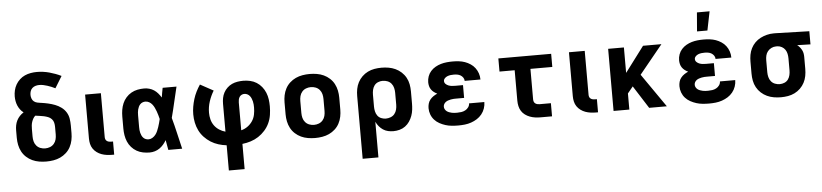

<svg xmlns="http://www.w3.org/2000/svg" viewBox="-51 -1072 6852 1601"><g transform="rotate(-5 3375.0 -271.5)"><path d="M300 8Q270 8 240 3Q210 -2 183 -14.5Q156 -27 133.5 -47.5Q111 -68 97 -94.5Q83 -121 77 -150.5Q71 -180 71 -210V-273Q71 -294 75 -315Q79 -336 88.5 -355Q98 -374 113 -390Q128 -406 146 -417Q130 -429 118 -445Q106 -461 98.5 -479Q91 -497 87.5 -516.5Q84 -536 84 -556Q84 -581 90 -606.5Q96 -632 109 -654.5Q122 -677 141.5 -695Q161 -713 184.5 -723.5Q208 -734 234 -738.5Q260 -743 285 -743Q338 -743 389.5 -729Q441 -715 488 -692L428 -594Q413 -602 396.5 -608.5Q380 -615 363.5 -620.5Q347 -626 330 -629.5Q313 -633 295 -633Q280 -633 264.5 -628.5Q249 -624 237.5 -613.5Q226 -603 221 -588Q216 -573 216 -557Q216 -542 221.5 -526.5Q227 -511 239 -501.5Q251 -492 267 -488.5Q283 -485 298 -483H300Q329 -479 357.5 -472.5Q386 -466 413.5 -455.5Q441 -445 465 -427.5Q489 -410 504.5 -385Q520 -360 524.5 -331Q529 -302 529 -273V-210Q529 -180 523 -150.5Q517 -121 503 -94.5Q489 -68 466.5 -47.5Q444 -27 417 -14.5Q390 -2 360 3Q330 8 300 8ZM300 -102Q321 -102 340.5 -109.5Q360 -117 373.5 -133Q387 -149 392 -169Q397 -189 397 -210V-273Q397 -291 393 -308.5Q389 -326 376.5 -339.5Q364 -353 347 -359.5Q330 -366 312.5 -370Q295 -374 277 -376Q259 -378 241 -381Q230 -372 222.5 -358.5Q215 -345 210.5 -331Q206 -317 204.5 -302Q203 -287 203 -273V-210Q203 -189 208 -169Q213 -149 226.5 -133Q240 -117 259.5 -109.5Q279 -102 300 -102Z M851 0Q829 0 806.5 -3Q784 -6 763 -13.5Q742 -21 723.5 -34.5Q705 -48 692.5 -66.5Q680 -85 675 -107Q670 -129 670 -152V-520H802V-152Q802 -142 805.5 -133.5Q809 -125 816.5 -119.5Q824 -114 833 -112Q842 -110 851 -110H868V0Z M1165 8Q1137 8 1109 2.5Q1081 -3 1056.5 -17Q1032 -31 1013 -52.5Q994 -74 983 -100Q972 -126 967.5 -154Q963 -182 963 -210V-310Q963 -338 967.5 -366Q972 -394 983 -420Q994 -446 1013 -467.5Q1032 -489 1056.5 -503Q1081 -517 1109 -522.5Q1137 -528 1165 -528Q1186 -528 1207.5 -522Q1229 -516 1247 -504Q1265 -492 1279 -475.5Q1293 -459 1305 -440Q1308 -460 1311.5 -480Q1315 -500 1319 -520H1435Q1419 -456 1404.5 -391.5Q1390 -327 1373 -263Q1391 -198 1406 -132Q1421 -66 1437 0H1321Q1317 -21 1313.5 -41.5Q1310 -62 1306 -83Q1295 -64 1280.5 -47Q1266 -30 1248 -17.5Q1230 -5 1208.5 1.5Q1187 8 1165 8ZM1165 -102Q1182 -102 1197.5 -111.5Q1213 -121 1223.5 -134.5Q1234 -148 1241 -164Q1248 -180 1253.5 -196.5Q1259 -213 1263.5 -229.5Q1268 -246 1272 -263Q1268 -279 1263.5 -295.5Q1259 -312 1253 -328Q1247 -344 1240 -359Q1233 -374 1222.5 -387.5Q1212 -401 1197 -409.5Q1182 -418 1165 -418Q1153 -418 1141.5 -413.5Q1130 -409 1121.5 -400Q1113 -391 1108 -380Q1103 -369 1100 -357.5Q1097 -346 1096 -334Q1095 -322 1095 -310V-210Q1095 -198 1096 -186Q1097 -174 1100 -162.5Q1103 -151 1108 -140Q1113 -129 1121.5 -120Q1130 -111 1141.5 -106.5Q1153 -102 1165 -102Z M1809 215V4Q1774 0 1740.5 -10.5Q1707 -21 1677.5 -39.5Q1648 -58 1623.5 -84Q1599 -110 1583.5 -141.5Q1568 -173 1561 -207.5Q1554 -242 1554 -277Q1554 -309 1559.5 -341Q1565 -373 1574.5 -404Q1584 -435 1598.5 -464Q1613 -493 1631 -520L1741 -460Q1716 -419 1701 -373Q1686 -327 1686 -279Q1686 -251 1693 -223Q1700 -195 1716.5 -172Q1733 -149 1757.5 -133Q1782 -117 1809 -110V-343Q1809 -367 1813.5 -391Q1818 -415 1829.5 -436.5Q1841 -458 1859 -475Q1877 -492 1898.5 -502Q1920 -512 1944.5 -516Q1969 -520 1993 -520Q2022 -520 2051 -513.5Q2080 -507 2104.5 -491.5Q2129 -476 2147.5 -453Q2166 -430 2177 -403Q2188 -376 2192 -347Q2196 -318 2196 -289Q2196 -253 2190.5 -217Q2185 -181 2170 -148.5Q2155 -116 2130.5 -88.5Q2106 -61 2076 -41.5Q2046 -22 2011.5 -11Q1977 0 1941 4V215ZM1941 -110Q1970 -117 1994.5 -134.5Q2019 -152 2035.5 -176.5Q2052 -201 2058 -230.5Q2064 -260 2064 -290Q2064 -303 2063 -316Q2062 -329 2059 -341.5Q2056 -354 2051 -366Q2046 -378 2038 -388Q2030 -398 2018 -404Q2006 -410 1993 -410Q1981 -410 1970 -404.5Q1959 -399 1952.5 -389Q1946 -379 1943.5 -367Q1941 -355 1941 -343Z M2550 8Q2520 8 2490 3Q2460 -2 2433 -14.5Q2406 -27 2383.5 -47.5Q2361 -68 2347 -94.5Q2333 -121 2327 -150.5Q2321 -180 2321 -210V-310Q2321 -340 2327 -369.5Q2333 -399 2347 -425.5Q2361 -452 2383.5 -472.5Q2406 -493 2433 -505.5Q2460 -518 2490 -523Q2520 -528 2550 -528Q2580 -528 2610 -523Q2640 -518 2667 -505.5Q2694 -493 2716.5 -472.5Q2739 -452 2753 -425.5Q2767 -399 2773 -369.5Q2779 -340 2779 -310V-210Q2779 -180 2773 -150.5Q2767 -121 2753 -94.5Q2739 -68 2716.5 -47.5Q2694 -27 2667 -14.5Q2640 -2 2610 3Q2580 8 2550 8ZM2550 -102Q2571 -102 2590.5 -109.5Q2610 -117 2623.5 -133Q2637 -149 2642 -169Q2647 -189 2647 -210V-310Q2647 -331 2642 -351Q2637 -371 2623.5 -387Q2610 -403 2590.5 -410.5Q2571 -418 2550 -418Q2529 -418 2509.5 -410.5Q2490 -403 2476.5 -387Q2463 -371 2458 -351Q2453 -331 2453 -310V-210Q2453 -189 2458 -169Q2463 -149 2476.5 -133Q2490 -117 2509.5 -109.5Q2529 -102 2550 -102Z M2929 215V-310Q2929 -340 2934.5 -369Q2940 -398 2953.5 -424Q2967 -450 2988.5 -471Q3010 -492 3036.5 -505Q3063 -518 3092 -523Q3121 -528 3151 -528Q3181 -528 3210.5 -523Q3240 -518 3267 -505.5Q3294 -493 3316.5 -472.5Q3339 -452 3353.5 -425.5Q3368 -399 3373.5 -369.5Q3379 -340 3379 -310V-210Q3379 -184 3376 -157.5Q3373 -131 3364 -106Q3355 -81 3340 -59Q3325 -37 3304 -21.5Q3283 -6 3257 1Q3231 8 3205 8Q3182 8 3160 3Q3138 -2 3119 -14.5Q3100 -27 3085.5 -44.5Q3071 -62 3061 -83V215ZM3151 -102Q3171 -102 3191 -109.5Q3211 -117 3224 -133Q3237 -149 3242 -169.5Q3247 -190 3247 -210V-310Q3247 -330 3242 -350.5Q3237 -371 3224 -387Q3211 -403 3191.5 -410.5Q3172 -418 3151 -418Q3131 -418 3112 -410Q3093 -402 3081.5 -386Q3070 -370 3065.5 -350Q3061 -330 3061 -310V-210Q3061 -190 3065.5 -170Q3070 -150 3081.5 -134Q3093 -118 3112 -110Q3131 -102 3151 -102Z M3748 8Q3721 8 3694 5.5Q3667 3 3641.5 -5Q3616 -13 3592 -26Q3568 -39 3550 -59Q3532 -79 3522.5 -104.5Q3513 -130 3513 -157Q3513 -176 3518 -194.5Q3523 -213 3535 -228Q3547 -243 3562.5 -253.5Q3578 -264 3596 -272Q3581 -279 3568 -289Q3555 -299 3546 -312Q3537 -325 3533 -341Q3529 -357 3529 -373Q3529 -398 3537.5 -422Q3546 -446 3563 -465Q3580 -484 3602 -496.5Q3624 -509 3648 -516Q3672 -523 3697 -525.5Q3722 -528 3747 -528Q3773 -528 3799 -525Q3825 -522 3849 -513.5Q3873 -505 3895 -490.5Q3917 -476 3932.5 -455.5Q3948 -435 3956.5 -410Q3965 -385 3965 -359V-358H3833Q3833 -373 3824.5 -385.5Q3816 -398 3803.5 -405.5Q3791 -413 3776.5 -415.5Q3762 -418 3747 -418Q3734 -418 3720.5 -416.5Q3707 -415 3694 -410Q3681 -405 3671 -395Q3661 -385 3661 -372Q3661 -357 3671.5 -347Q3682 -337 3695 -332Q3708 -327 3722 -325.5Q3736 -324 3750 -324H3816V-217H3750Q3739 -217 3727.5 -216.5Q3716 -216 3704.5 -213.5Q3693 -211 3682 -207.5Q3671 -204 3661.5 -197Q3652 -190 3646.5 -180Q3641 -170 3641 -158Q3641 -147 3646.5 -137Q3652 -127 3661 -120Q3670 -113 3681 -109Q3692 -105 3703 -102.5Q3714 -100 3725 -99.5Q3736 -99 3748 -99Q3765 -99 3782.5 -101.5Q3800 -104 3816 -112.5Q3832 -121 3842.5 -136Q3853 -151 3853 -168H3981Q3981 -141 3972 -114.5Q3963 -88 3945.5 -66.5Q3928 -45 3905 -30.5Q3882 -16 3856 -7Q3830 2 3802.5 5Q3775 8 3748 8Z M4437 0Q4415 0 4392.5 -3Q4370 -6 4348.5 -14Q4327 -22 4308.5 -35.5Q4290 -49 4278 -68Q4266 -87 4261 -109.5Q4256 -132 4256 -155V-410H4129V-520H4571V-410H4388V-155Q4388 -145 4391 -136Q4394 -127 4401.5 -121Q4409 -115 4418.5 -112.5Q4428 -110 4437 -110H4533V0Z M4901 0Q4879 0 4856.5 -3Q4834 -6 4813 -13.5Q4792 -21 4773.5 -34.5Q4755 -48 4742.5 -66.5Q4730 -85 4725 -107Q4720 -129 4720 -152V-520H4852V-152Q4852 -142 4855.5 -133.5Q4859 -125 4866.5 -119.5Q4874 -114 4883 -112Q4892 -110 4901 -110H4918V0Z M5048 0V-520H5180V-307L5340 -520H5494L5299 -281L5494 0H5346L5225 -190L5180 -135V0Z M5848 8Q5821 8 5794 5.5Q5767 3 5741.5 -5Q5716 -13 5692 -26Q5668 -39 5650 -59Q5632 -79 5622.5 -104.5Q5613 -130 5613 -157Q5613 -176 5618 -194.5Q5623 -213 5635 -228Q5647 -243 5662.5 -253.5Q5678 -264 5696 -272Q5681 -279 5668 -289Q5655 -299 5646 -312Q5637 -325 5633 -341Q5629 -357 5629 -373Q5629 -398 5637.5 -422Q5646 -446 5663 -465Q5680 -484 5702 -496.5Q5724 -509 5748 -516Q5772 -523 5797 -525.5Q5822 -528 5847 -528Q5873 -528 5899 -525Q5925 -522 5949 -513.5Q5973 -505 5995 -490.5Q6017 -476 6032.5 -455.5Q6048 -435 6056.5 -410Q6065 -385 6065 -359V-358H5933Q5933 -373 5924.5 -385.5Q5916 -398 5903.5 -405.5Q5891 -413 5876.5 -415.5Q5862 -418 5847 -418Q5834 -418 5820.5 -416.5Q5807 -415 5794 -410Q5781 -405 5771 -395Q5761 -385 5761 -372Q5761 -357 5771.5 -347Q5782 -337 5795 -332Q5808 -327 5822 -325.5Q5836 -324 5850 -324H5916V-217H5850Q5839 -217 5827.5 -216.5Q5816 -216 5804.5 -213.5Q5793 -211 5782 -207.5Q5771 -204 5761.5 -197Q5752 -190 5746.5 -180Q5741 -170 5741 -158Q5741 -147 5746.5 -137Q5752 -127 5761 -120Q5770 -113 5781 -109Q5792 -105 5803 -102.5Q5814 -100 5825 -99.5Q5836 -99 5848 -99Q5865 -99 5882.5 -101.5Q5900 -104 5916 -112.5Q5932 -121 5942.5 -136Q5953 -151 5953 -168H6081Q6081 -141 6072 -114.5Q6063 -88 6045.5 -66.5Q6028 -45 6005 -30.5Q5982 -16 5956 -7Q5930 2 5902.5 5Q5875 8 5848 8ZM5799 -600 5812 -758H5918L5886 -600Z M6449 8Q6419 8 6389.5 3Q6360 -2 6333 -14.5Q6306 -27 6283.5 -47.5Q6261 -68 6246.5 -94.5Q6232 -121 6226.5 -150.5Q6221 -180 6221 -210V-310Q6221 -339 6226 -367Q6231 -395 6244 -421Q6257 -447 6277.5 -467.5Q6298 -488 6323.5 -501Q6349 -514 6377 -521Q6405 -528 6434 -528H6450L6732 -520V-410L6621 -413Q6633 -404 6642.5 -392.5Q6652 -381 6659 -367.5Q6666 -354 6668.5 -339.5Q6671 -325 6671 -310V-210Q6671 -180 6665.5 -151Q6660 -122 6646.5 -96Q6633 -70 6611.5 -49Q6590 -28 6563.5 -15Q6537 -2 6508 3Q6479 8 6449 8ZM6449 -102Q6469 -102 6488 -110Q6507 -118 6518.5 -134Q6530 -150 6534.5 -170Q6539 -190 6539 -210V-310Q6539 -329 6535 -348Q6531 -367 6520.5 -382.5Q6510 -398 6493 -407.5Q6476 -417 6457 -418H6444Q6424 -418 6405.5 -409Q6387 -400 6374.5 -384.5Q6362 -369 6357.5 -349.5Q6353 -330 6353 -310V-210Q6353 -190 6358 -169.5Q6363 -149 6376 -133Q6389 -117 6408.5 -109.5Q6428 -102 6449 -102Z"/></g></svg>

Font: Iosevka Aile Extrabold
Style: Regular
Weight: 800
Designer: Belleve Invis
Foundry: Belleve Invis
Version: Version 27.3.5; ttfautohint (v1.8.4)